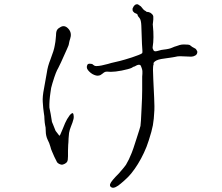

<svg xmlns="http://www.w3.org/2000/svg" viewBox="-20 -813 1040 898"><path d="M300 -148Q300 -147 299 -136Q298 -125 298 -108Q298 -91 298 -82Q298 -73 297 -66Q296 -59 293 -55Q290 -51 283 -47Q274 -42 267 -43Q255 -45 247 -54Q245 -57 234 -80Q230 -90 224 -103Q218 -116 216 -126Q213 -137 210 -144L203 -159Q194 -178 194 -200Q194 -219 191 -228Q189 -238 188 -254Q188 -270 185 -285Q183 -301 182 -309V-310Q182 -317 180 -336Q178 -360 186 -400Q194 -443 199 -473Q203 -503 216 -535Q233 -579 236 -600Q240 -621 240 -626Q241 -631 242 -647Q242 -665 247 -673Q252 -681 264 -687Q284 -698 302 -676Q317 -657 308 -631Q305 -623 303 -612Q302 -601 293 -583Q258 -504 252.5 -495Q247 -486 241 -471Q235 -456 225 -423Q218 -402 216 -380Q210 -340 211 -310L217 -280L223 -243Q223 -242 229 -228.5Q235 -215 240 -201L257 -179Q259 -173 272.5 -208Q286 -243 294 -256Q302 -269 306 -274Q310 -279 316 -283Q322 -287 324 -276Q326 -265 324 -257Q322 -249 319 -240Q316 -231 311 -219Q306 -207 303 -191Q300 -162 300 -148ZM697 -441Q701 -370 701 -356Q703 -306 702 -298Q700 -254 695 -227Q690 -200 676 -157Q666 -125 653 -98Q641 -72 625 -46Q611 -23 594 -2Q582 13 563 30Q544 47 533 55Q520 64 511 65Q503 66 497 60Q493 56 495 48Q498 40 508 28Q517 17 536 -2Q564 -34 569 -42Q583 -65 596 -98Q601 -109 619 -166Q635 -215 637 -224Q639 -235 642 -304Q645 -358 645 -391Q645 -422 645 -424Q645 -441 645 -455Q646 -462 646 -468Q646 -475 646 -480Q646 -485 643 -494Q640 -503 637 -508Q629 -514 613 -504Q608 -501 602 -500Q602 -499 596.5 -496Q591 -493 577.5 -489.5Q564 -486 549.5 -483Q535 -480 521 -478.5Q507 -477 498 -477Q494 -477 489.5 -477.5Q485 -478 481 -478Q474 -478 470 -476Q467 -475 465 -473Q462 -470 460 -469Q458 -468 450 -462Q444 -459 436 -459Q430 -459 421 -462.5Q412 -466 404.5 -472Q397 -478 391.5 -485Q386 -492 386 -499Q386 -504 388.5 -509.5Q391 -515 399 -515Q402 -515 404.5 -514.5Q407 -514 409 -514Q412 -514 417 -509Q419 -507 422.5 -505.5Q426 -504 431 -504Q442 -504 456 -507Q470 -510 485 -514Q501 -519 515.5 -522Q530 -525 541 -528Q548 -530 564.5 -534.5Q581 -539 597 -544.5Q613 -550 627.5 -555.5Q642 -561 644.5 -564Q647 -567 646 -577Q645 -589 644 -608L641 -693Q640 -719 633 -728Q624 -737 623 -745Q622 -748 609 -753Q608 -754 602 -760Q600 -763 600 -768Q599 -774 605 -783Q612 -793 620 -793Q625 -794 629 -790Q634 -787 639 -783Q644 -777 648 -772Q652 -767 655 -765Q657 -764 660 -762Q664 -760 665 -758Q666 -757 671 -757Q675 -757 679 -755Q684 -754 690 -748Q698 -741 697 -732Q697 -727 697 -722Q697 -718 696 -712Q695 -707 695 -703Q694 -699 695 -694Q701 -634 694 -593Q693 -586 698 -578Q700 -573 708 -573Q712 -573 714 -574Q718 -575 722 -576Q734 -580 745.5 -581Q757 -582 770 -585Q779 -587 787.5 -591Q796 -595 804 -597Q812 -600 820.5 -602.5Q829 -605 840 -605Q863 -605 868 -602Q878 -593 891 -587Q896 -585 898 -581Q903 -573 903 -571Q903 -559 893.5 -553.5Q884 -548 874 -548Q861 -548 848.5 -549Q836 -550 822 -550Q810 -550 799 -547Q794 -546 788 -545Q782 -544 775 -543Q764 -541 754 -540Q744 -539 734 -537Q707 -532 699 -520Q697 -517 698 -516Q700 -514 698 -511Q697 -510 696 -500Q695 -486 696 -471Z"/></svg>

Font: ToneOZ-Tsuipita-TC
Style: Tsuipita-TC
Weight: 400
Designer: :Jeffrey Xuan (Chih-Lin Hsuan)  :
Foundry: jeffreyx@gmail.com, cjkFonts.io
Version: Version 0.24071